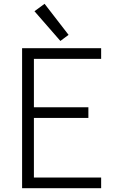

<svg xmlns="http://www.w3.org/2000/svg" viewBox="-20 -988 615 1008"><path d="M96 0V-735H511V-679H158V-425H444V-369H158V-56H511V0ZM297 -773 161 -929 214 -968 340 -805Z"/></svg>

Font: Jozsika Light
Style: Regular
Weight: 300
Monospace: yes
Designer: Belleve Invis
Foundry: Belleve Invis
Version: 2.1.0